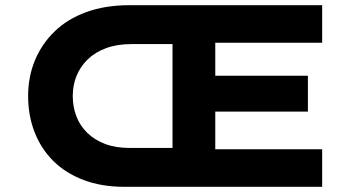

<svg xmlns="http://www.w3.org/2000/svg" viewBox="-20 -720 1368 740"><path d="M459 0Q370.9 0 301.5 -26.5Q232.1 -53 185.1 -100Q138 -147 113.2 -211Q88.4 -275 88.4 -350Q88.4 -424 114.7 -487.5Q141 -551 190.6 -599Q240.1 -647 313 -673.5Q385.9 -700 479 -700H1221.7V-555.2H809.7V-428.2H1166.7V-289.8H809.7V-144.8H1221.7V0ZM260.4 -350Q260.4 -308.3 274.3 -271.9Q288.2 -235.6 316.3 -208.1Q344.3 -180.6 384.9 -165.3Q425.4 -149.9 478.6 -149.9H644.9V-550.1H487.2Q431.8 -550.1 389.6 -534.7Q347.3 -519.4 318.4 -491.4Q289.5 -463.4 275 -427.6Q260.4 -391.7 260.4 -350Z"/></svg>

Font: Lexend Giga
Style: Regular
Weight: 400
Designer: Bonnie Shaver-Troup, Thomas Jockin
Foundry: Lexend
Version: Version 1.007